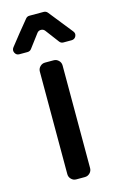

<svg xmlns="http://www.w3.org/2000/svg" viewBox="-140 -818 528 867"><g transform="rotate(-15 124.0 -384.5)"><path d="M246.1 -612.3H208Q197.3 -612.3 190.4 -621.1Q172.9 -644.5 142.6 -684.6Q135.7 -693.4 124.5 -693.4Q113.3 -693.4 106.4 -684.6Q95.7 -670.9 58.6 -621.1Q51.8 -612.3 40 -612.3H2Q-11.7 -612.3 -18.1 -625Q-24.4 -637.7 -15.6 -649.4Q29.3 -707 73.2 -759.8Q80.1 -768.6 90.8 -768.6H157.2Q168.9 -768.6 175.8 -759.8L263.7 -649.4Q273.4 -637.7 267.1 -625Q260.7 -612.3 246.1 -612.3ZM71.3 -33.2V-512.7Q71.3 -526.4 81.1 -536.1Q90.8 -545.9 104.5 -545.9H144.5Q158.2 -545.9 168 -536.1Q177.7 -526.4 177.7 -512.7V-33.2Q177.7 -19.5 168 -9.8Q158.2 0 144.5 0H104.5Q90.8 0 81.1 -9.8Q71.3 -19.5 71.3 -33.2Z"/></g></svg>

Font: DeepSea
Style: Medium
Weight: 500
Designer: Stem
Version: Version 3.019;git-0a5106e0b